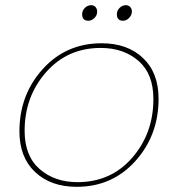

<svg xmlns="http://www.w3.org/2000/svg" viewBox="-20 -714 687 741"><path d="M592 -333Q592 -192 502.5 -92.5Q413 7 276 7Q176 7 115.5 -50Q55 -107 55 -207Q55 -348 145 -447.5Q235 -547 372 -547Q472 -547 532 -490Q592 -433 592 -333ZM75 -209Q75 -112 133 -61.5Q191 -11 279 -11Q408 -11 490 -105Q572 -199 572 -332Q572 -429 514.5 -479Q457 -529 369 -529Q240 -529 157.5 -435Q75 -341 75 -209ZM321 -634Q297 -634 297 -659Q297 -673 307.5 -683.5Q318 -694 332 -694Q342 -694 348.5 -687Q355 -680 355 -669Q355 -655 344.5 -644.5Q334 -634 321 -634ZM455 -634Q431 -634 431 -659Q431 -673 441.5 -683.5Q452 -694 466 -694Q476 -694 482.5 -687Q489 -680 489 -670Q489 -656 478.5 -645Q468 -634 455 -634Z"/></svg>

Font: Poppins Thin
Style: Italic
Weight: 250
Italic angle: -10°
Designer: Ninad Kale (Devanagari), Jonny Pinhorn (Latin)
Foundry: Indian Type Foundry
Version: Version 3.200;PS 1.000;hotconv 16.6.54;makeotf.lib2.5.65590